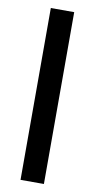

<svg xmlns="http://www.w3.org/2000/svg" viewBox="-87 -767 411 833"><g transform="rotate(10 118.5 -350.5)"><path d="M67 28V-729H170V28Z"/></g></svg>

Font: Zen Kaku Gothic Antique Black
Style: Regular
Weight: 900
Designer: Yoshimichi Ohira
Foundry: Positype
Version: Version 1.001